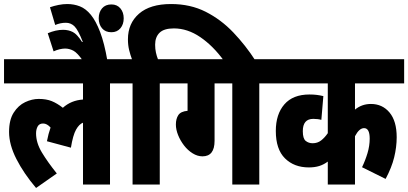

<svg xmlns="http://www.w3.org/2000/svg" viewBox="-20 -916 2026 953"><path d="M0 -502V-622H594V-502H526V0H392V-307Q373 -300 357.5 -272.5Q342 -245 332 -183L213 -215Q220 -252 231 -283Q213 -303 194 -303Q175 -303 167 -288.5Q159 -274 159 -254Q159 -207 188 -159Q217 -111 262 -55L159 17Q98 -55 61.5 -126.5Q25 -198 25 -261Q25 -321 48 -357Q71 -393 105 -409Q139 -425 172 -425Q210 -425 237 -414Q264 -403 292 -381Q333 -418 392 -422V-502Z M391 -615Q364 -654 344 -664.5Q324 -675 303 -675Q291 -675 276 -671.5Q261 -668 246 -661L217 -751Q257 -768 293 -768Q320 -768 341.5 -757Q363 -746 387 -708H391Q368 -767 350 -785Q332 -803 307 -803Q280 -803 254 -792L228 -880Q248 -887 270.5 -891.5Q293 -896 314 -896Q347 -896 376.5 -884.5Q406 -873 431 -842.5Q456 -812 477 -757Q498 -702 513 -615ZM470 -825Q470 -855 486.5 -874.5Q503 -894 533 -894Q561 -894 577.5 -874.5Q594 -855 594 -825Q594 -795 577.5 -775.5Q561 -756 533 -756Q503 -756 486.5 -775.5Q470 -795 470 -825Z M638 -502H582V-622H635Q627 -643 621 -667.5Q615 -692 615 -721Q615 -800 670 -848Q725 -896 829 -896Q925 -896 1001 -857.5Q1077 -819 1138 -755Q1199 -691 1248 -615H1091Q1038 -688 974.5 -731.5Q911 -775 843 -775Q794 -775 772 -753.5Q750 -732 750 -694Q750 -673 754 -655Q758 -637 764 -622H841V-502H773V0H638Z M1045 -502V-217Q1045 -140 985 -140Q960 -140 936 -155Q912 -170 893.5 -194Q875 -218 864 -245.5Q853 -273 853 -298Q853 -326 865 -344.5Q877 -363 911 -366V-502H829V-622H1335V-502H1267V0H1133V-502Z M1986 -502H1742V-372Q1776 -400 1821 -400Q1878 -400 1913.5 -357.5Q1949 -315 1949 -235Q1949 -186 1936.5 -135Q1924 -84 1894 -28L1777 -86Q1793 -119 1804 -155.5Q1815 -192 1815 -228Q1815 -280 1787 -280Q1763 -280 1742 -240V0H1607V-114Q1587 -99 1564.5 -92Q1542 -85 1513 -85Q1440 -85 1394.5 -130Q1349 -175 1349 -266Q1349 -349 1391.5 -398Q1434 -447 1516 -447Q1536 -447 1552 -445Q1568 -443 1585 -439L1575 -321Q1558 -326 1535 -326Q1483 -326 1483 -265Q1483 -228 1497.5 -216.5Q1512 -205 1532 -205Q1556 -205 1574 -219Q1592 -233 1607 -255V-502H1323V-622H1986Z"/></svg>

Font: Noto Sans ExtraCondensed ExtraBold
Style: Italic
Weight: 800
Width: 2
Italic angle: -12°
Designer: Monotype Design Team
Foundry: Monotype Imaging Inc.
Version: Version 2.013; ttfautohint (v1.8.4.7-5d5b)